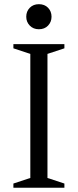

<svg xmlns="http://www.w3.org/2000/svg" viewBox="-20 -876 363 896"><path d="M280.5 -19.5V0H42.5V-19.5L121.5 -45.5V-624.5L42.5 -650.5V-670H280.5V-650.5L201.5 -624.5V-45.5ZM161.5 -739.5Q135.5 -739.5 119 -756.5Q102.5 -773.5 102.5 -798Q102.5 -823 119 -839.8Q135.5 -856.5 161.5 -856.5Q188 -856.5 204.2 -839.8Q220.5 -823 220.5 -798Q220.5 -773.5 204.2 -756.5Q188 -739.5 161.5 -739.5Z"/></svg>

Font: Newsreader Text
Style: Regular
Weight: 400
Designer: Hugues Gentile
Foundry: Production Type
Version: Version 1.001